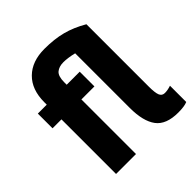

<svg xmlns="http://www.w3.org/2000/svg" viewBox="-227 -991 1190 1190"><g transform="rotate(-45 368.5 -396.0)"><path d="M36.1 -445.3V-574.2H114.3V-595.7Q114.3 -706.1 176.8 -767.6Q239.3 -829.1 348.6 -829.1Q434.6 -829.1 502.4 -811.5Q570.3 -793.9 640.6 -752.9V-206.1Q640.6 -151.4 649.9 -129.4Q659.2 -107.4 683.6 -107.4Q708 -107.4 737.3 -117.2V25.4Q710.9 37.1 656.2 37.1Q550.8 37.1 507.3 -21Q463.9 -79.1 463.9 -196.3V-674.8Q411.1 -687.5 373 -687.5Q335 -687.5 312 -668.5Q289.1 -649.4 289.1 -595.7V-574.2H403.3V-445.3H289.1V33.2H114.3V-445.3Z"/></g></svg>

Font: GenEi M Gothic v2 Heavy
Style: Regular
Weight: 800
Version: Version 2.0